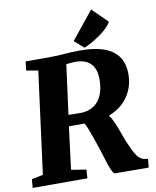

<svg xmlns="http://www.w3.org/2000/svg" viewBox="-114 -1061 925 1140"><g transform="rotate(-10 348.5 -491.0)"><path d="M-10.7 0H319.3L322.3 -51.8L232.4 -66.4L264.6 -322.8C297.9 -322.8 358.9 -323.2 358.9 -323.2C375.5 -299.3 415.5 -179.7 442.4 -91.8C456.5 -45.4 473.1 0 486.3 -0.5L689 0.5L693.8 -51.8C633.8 -53.2 620.6 -92.8 581.1 -180.2C565.9 -220.7 535.2 -315.4 509.8 -344.2C608.9 -381.8 666.5 -464.4 666.5 -568.4C666.5 -684.6 592.3 -754.9 409.7 -754.9C322.8 -754.9 295.9 -747.1 230.5 -747.1H78.6L72.3 -693.4L143.1 -680.7L62.5 -66.4L-6.3 -51.8ZM273.9 -390.6 313.5 -688.5C331.5 -691.9 358.9 -693.4 369.6 -693.4C442.4 -693.4 488.8 -655.8 491.7 -579.1C496.6 -456.5 438.5 -389.2 346.7 -389.2C333.5 -389.2 291 -389.2 273.9 -390.6ZM437 -766.6C483.9 -784.2 581.1 -843.8 606.4 -893.1L515.1 -983.4L380.4 -816.4Z"/></g></svg>

Font: Merriweather
Style: Heavy Italic
Weight: 900
Italic angle: -7.5°
Designer: Eben Sorkin
Foundry: Eben Sorkin
Version: Version 1.001